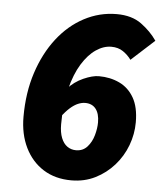

<svg xmlns="http://www.w3.org/2000/svg" viewBox="-49 -690 633 745"><g transform="rotate(5 267.0 -317.0)"><path d="M256 12Q193 12 147 -17Q101 -46 75.5 -98Q50 -150 50 -218Q50 -312 75.5 -390Q101 -468 145.5 -525.5Q190 -583 249.5 -614.5Q309 -646 376 -646Q435 -646 472.5 -618.5Q510 -591 534 -556L444 -474Q431 -492 412 -505Q393 -518 366 -518Q336 -518 306.5 -498Q277 -478 252.5 -438.5Q228 -399 213 -339.5Q198 -280 198 -201Q198 -170 206.5 -148.5Q215 -127 230 -116.5Q245 -106 264 -106Q291 -106 308 -125Q325 -144 332.5 -171Q340 -198 340 -221Q340 -255 325.5 -273.5Q311 -292 284 -292Q271 -292 256.5 -286Q242 -280 226 -266Q210 -252 192 -228L207 -340Q233 -369 268 -384.5Q303 -400 328 -400Q372 -400 408 -383Q444 -366 465 -329.5Q486 -293 486 -234Q486 -188 469.5 -144Q453 -100 422 -65Q391 -30 349 -9Q307 12 256 12Z"/></g></svg>

Font: Source Sans 3 ExtraLight Black
Style: Italic
Weight: 900
Italic angle: -11°
Version: Version 3.052;hotconv 1.1.0;makeotfexe 2.6.0